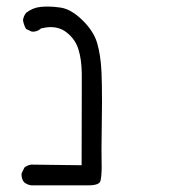

<svg xmlns="http://www.w3.org/2000/svg" viewBox="-20 -450 540 579"><path d="M246.6 108.9Q280.3 108.9 283.2 94.7Q286.6 79.1 286.6 53.7Q286.6 47.9 286.4 37.8Q286.1 27.8 286.1 -1.5Q286.1 -30.8 286.9 -76.2Q287.6 -121.6 287.6 -141.1Q287.6 -199.7 286.1 -232.4Q283.7 -284.7 272.5 -321.8Q261.2 -357.9 227.3 -390.4Q193.4 -422.9 162.1 -427.2Q141.1 -430.2 126.7 -430.2Q112.3 -430.2 102.5 -429.2Q78.1 -426.8 58.6 -411.1Q51.3 -401.9 49.3 -389.6Q51.3 -375.5 58.6 -362.8L74.7 -355Q76.7 -354.5 80.8 -354.5Q85 -354.5 90.8 -356.4Q96.7 -358.4 102.1 -362.8L103.5 -364.3Q120.1 -368.2 132.8 -368.2Q159.7 -368.2 179.2 -353.5Q207.5 -332 216.8 -300.3Q226.1 -270 226.6 -228Q226.6 -214.4 226.6 -163.1Q226.6 -111.8 226.1 48.3L74.7 46.4Q62.5 47.9 53.7 55.2L45.4 72.3Q44.9 74.2 44.9 76.2Q44.9 90.3 52.7 99.6Q62 107.4 74.7 108.9Z"/></svg>

Font: NaikaiFont
Style: Light
Weight: 300
Version: Version 1.89